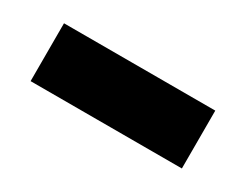

<svg xmlns="http://www.w3.org/2000/svg" viewBox="-32 -470 496 388"><g transform="rotate(30 216.0 -276.5)"><path d="M40 -344H393V-209H40Z"/></g></svg>

Font: Murecho Black
Style: Regular
Weight: 900
Designer: Neil Summerour
Foundry: Positype
Version: Version 1.010; ttfautohint (v1.8.3)